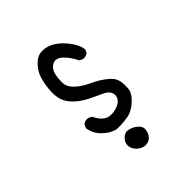

<svg xmlns="http://www.w3.org/2000/svg" viewBox="-173 -608 846 846"><g transform="rotate(-45 250.0 -184.5)"><path d="M300.8 71.3Q300.8 56.2 288.1 43.9Q271 27.3 248 22.5Q243.2 21 238.3 21Q222.7 21 210 34.2Q194.8 48.8 194.8 67.9Q194.8 87.9 211.9 105Q227.1 120.1 248.5 123.5Q271.5 123.5 284.2 110.8Q296.4 98.6 299.8 78.6Q300.8 75.2 300.8 71.3ZM210 -17.1Q218.8 -16.6 224.6 -16.6Q230.5 -16.6 235.1 -16.6Q239.7 -16.6 245.4 -17.1Q251 -17.6 256.8 -18.1Q268.6 -19 279.3 -21Q314.9 -26.9 346.7 -58.6Q369.6 -81.1 372.6 -100.6Q374.5 -112.3 374.5 -120.6Q374.5 -137.7 372.8 -149.7Q371.1 -161.6 365.7 -171.9Q357.9 -186 341.8 -199.2Q313.5 -223.1 276.9 -239.7Q233.9 -259.3 209 -284.2Q188 -305.2 187 -328.6Q187 -333 187 -338.9Q187 -357.4 190.9 -377.4Q196.8 -406.2 219.2 -418.5Q227.5 -422.9 235.4 -422.9Q252.4 -422.9 270.5 -404.3Q293.5 -380.9 309.1 -348.1L325.2 -340.3Q327.1 -339.8 329.1 -339.8Q343.8 -339.8 354.5 -347.7L362.3 -363.3Q356 -405.3 315.9 -447.3Q280.3 -484.9 241.2 -491.7Q232.9 -493.2 225.1 -493.2Q195.8 -493.2 173.8 -472.2Q145 -444.3 135.7 -410.6Q126.5 -377 124.5 -343.3Q124 -337.4 124 -331.5Q124 -306.2 130.9 -285.6Q142.1 -252.4 180.7 -222.7Q198.7 -209 221.2 -197.8Q254.9 -181.6 268.3 -175.5Q281.7 -169.4 284.2 -168.2Q286.6 -167 289.1 -165.5Q291.5 -164.1 293.5 -162.6Q313.5 -148.4 313.5 -127.4Q313.5 -112.8 301.3 -100.1Q286.6 -85.9 256.8 -80.6Q248.5 -79.1 241.7 -79.1Q219.2 -79.1 204.6 -90.8Q186 -105 173.8 -132.3L157.7 -140.6Q153.8 -141.1 150.4 -141.1Q136.7 -141.1 127 -133.3L118.7 -116.7Q123 -79.6 151.1 -52Q179.2 -24.4 210 -17.1Z"/></g></svg>

Font: Bakudai
Style: ExtraLight
Weight: 200
Version: Version 1.48